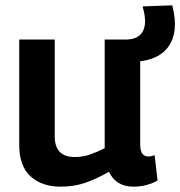

<svg xmlns="http://www.w3.org/2000/svg" viewBox="-20 -689 675 719"><path d="M207 10Q137 10 94.5 -28.5Q52 -67 52 -147V-541H185V-178Q185 -101 260 -101Q290 -101 316 -110Q342 -119 372 -134V-541H505V-149Q505 -123 513.5 -113Q522 -103 535 -103Q547 -103 559 -108L570 -13Q553 -3 529.5 3.5Q506 10 480 10Q414 10 388 -46Q344 -20 301 -5Q258 10 207 10ZM443 -457V-541H452Q498 -541 515 -572Q532 -603 514 -665L625 -669Q651 -570 610 -513.5Q569 -457 464 -457Z"/></svg>

Font: Georama SemiBold
Style: Regular
Weight: 600
Designer: Jean-Baptiste Levee
Foundry: Production Type
Version: Version 1.000